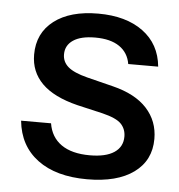

<svg xmlns="http://www.w3.org/2000/svg" viewBox="-44 -562 571 613"><g transform="rotate(5 241.5 -255.0)"><path d="M257 10Q157 10 98 -34Q39 -78 31 -158H127Q134 -114 167.5 -90.5Q201 -67 259 -67Q310 -67 337 -85Q364 -103 364 -136Q364 -160 348.5 -176.5Q333 -193 288 -204L206 -223Q129 -242 91.5 -279.5Q54 -317 54 -372Q54 -441 105.5 -480.5Q157 -520 247 -520Q336 -520 390.5 -480Q445 -440 452 -368H356Q350 -404 321.5 -423.5Q293 -443 244 -443Q198 -443 173.5 -426.5Q149 -410 149 -381Q149 -357 167.5 -341Q186 -325 229 -314L313 -293Q386 -275 423 -234.5Q460 -194 460 -137Q460 -68 406.5 -29Q353 10 257 10Z"/></g></svg>

Font: Instrument Sans Medium
Style: Regular
Weight: 500
Designer: Rodrigo Fuenzalida
Foundry: fragTYPE
Version: Version 1.000;gftools[0.9.28]